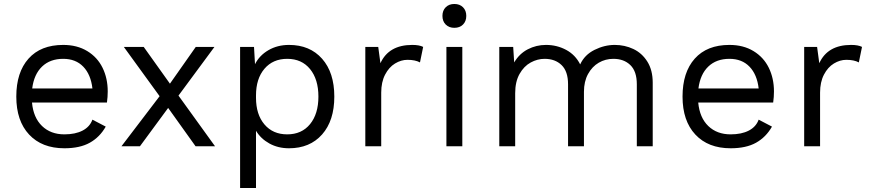

<svg xmlns="http://www.w3.org/2000/svg" viewBox="-20 -736 4381 966"><path d="M518 -220H141Q148 -144 191.5 -102Q235 -60 304 -60Q359 -60 395.5 -79Q432 -98 445 -134L512 -99Q482 -46 432 -18Q382 10 304 10Q191 10 126.5 -59Q62 -128 62 -250Q62 -372 123.5 -441Q185 -510 298 -510Q368 -510 419 -479Q470 -448 496 -395Q522 -342 522 -276Q522 -248 518 -220ZM142 -291H445Q437 -361 399 -400.5Q361 -440 298 -440Q232 -440 191.5 -401Q151 -362 142 -291Z M964 0 826 -193 684 0H591L783 -252L603 -500H703L835 -315L965 -500H1059L878 -255L1062 0Z M1662 -250Q1662 -129 1600.5 -59.5Q1539 10 1434 10Q1379 10 1335.5 -14Q1292 -38 1268 -78V210H1188V-500H1258L1263 -413Q1285 -457 1330.5 -483.5Q1376 -510 1434 -510Q1539 -510 1600.5 -440.5Q1662 -371 1662 -250ZM1582 -250Q1582 -337 1540 -388.5Q1498 -440 1425 -440Q1353 -440 1310.5 -390Q1268 -340 1268 -256V-244Q1268 -160 1310.5 -110Q1353 -60 1425 -60Q1498 -60 1540 -111.5Q1582 -163 1582 -250Z M2109 -500 2093 -422Q2069 -435 2030 -435Q1998 -435 1967.5 -416.5Q1937 -398 1917.5 -360.5Q1898 -323 1898 -270V0H1818V-500H1883L1894 -418Q1936 -510 2054 -510Q2090 -510 2109 -500Z M2206 -656Q2206 -683 2222.5 -699.5Q2239 -716 2266 -716Q2293 -716 2309.5 -699.5Q2326 -683 2326 -656Q2326 -629 2309.5 -612.5Q2293 -596 2266 -596Q2239 -596 2222.5 -612.5Q2206 -629 2206 -656ZM2306 0H2226V-500H2306Z M3264 -320V0H3184V-312Q3184 -377 3151.5 -408.5Q3119 -440 3066 -440Q3026 -440 2992.5 -420.5Q2959 -401 2938.5 -363.5Q2918 -326 2918 -274V0H2838V-312Q2838 -377 2805.5 -408.5Q2773 -440 2720 -440Q2684 -440 2650 -421.5Q2616 -403 2594 -364Q2572 -325 2572 -267V0H2492V-500H2562L2567 -422Q2593 -466 2635.5 -488Q2678 -510 2727 -510Q2782 -510 2828.5 -485Q2875 -460 2899 -412Q2921 -460 2971 -485Q3021 -510 3073 -510Q3123 -510 3166.5 -489.5Q3210 -469 3237 -426Q3264 -383 3264 -320Z M3870 -220H3493Q3500 -144 3543.5 -102Q3587 -60 3656 -60Q3711 -60 3747.5 -79Q3784 -98 3797 -134L3864 -99Q3834 -46 3784 -18Q3734 10 3656 10Q3543 10 3478.5 -59Q3414 -128 3414 -250Q3414 -372 3475.5 -441Q3537 -510 3650 -510Q3720 -510 3771 -479Q3822 -448 3848 -395Q3874 -342 3874 -276Q3874 -248 3870 -220ZM3494 -291H3797Q3789 -361 3751 -400.5Q3713 -440 3650 -440Q3584 -440 3543.5 -401Q3503 -362 3494 -291Z M4317 -500 4301 -422Q4277 -435 4238 -435Q4206 -435 4175.5 -416.5Q4145 -398 4125.5 -360.5Q4106 -323 4106 -270V0H4026V-500H4091L4102 -418Q4144 -510 4262 -510Q4298 -510 4317 -500Z"/></svg>

Font: Work Sans
Style: Regular
Weight: 400
Designer: Wei Huang
Foundry: Wei Huang
Version: Version 1.500; ttfautohint (v1.6)